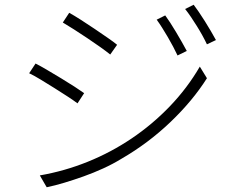

<svg xmlns="http://www.w3.org/2000/svg" viewBox="-20 -767 996 810"><path d="M677 -702Q686 -690 698 -671.5Q710 -653 722.5 -632Q735 -611 747 -590Q759 -569 768 -552L729 -533Q721 -550 710.5 -570Q700 -590 688 -610.5Q676 -631 664 -650Q652 -669 641 -684ZM797 -747Q806 -735 818.5 -717Q831 -699 844 -678Q857 -657 869.5 -636Q882 -615 891 -598L853 -580Q845 -597 834 -617Q823 -637 810.5 -657Q798 -677 785.5 -695.5Q773 -714 761 -729ZM272 -713Q292 -702 321 -683.5Q350 -665 379.5 -645Q409 -625 435 -607Q461 -589 474 -578L445 -537Q429 -550 403 -568.5Q377 -587 348.5 -606Q320 -625 292 -643Q264 -661 245 -672ZM148 -27Q252 -45 350 -84.5Q448 -124 535.5 -183Q623 -242 696.5 -318.5Q770 -395 823 -486L853 -437Q793 -342 699.5 -252.5Q606 -163 492 -97Q456 -75 415.5 -56.5Q375 -38 333 -23Q291 -8 251 4Q211 16 177 23ZM130 -499Q150 -489 179.5 -471.5Q209 -454 239 -436Q269 -418 295 -401Q321 -384 335 -374L307 -331Q291 -343 265 -360Q239 -377 209.5 -395.5Q180 -414 152 -431Q124 -448 103 -458Z"/></svg>

Font: Kinto Sans Light
Style: Regular
Weight: 300
Designer: Authors: Ryoko NISHIZUKA  (kana & ideographs); Paul D. Hunt (Latin, Greek & Cyrillic); Wenlong ZHANG  (bopomofo); Sandol
Foundry: Adobe Systems Incorporated, ookami Inc.
Version: Version 0.001